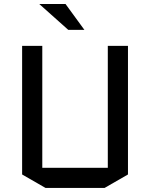

<svg xmlns="http://www.w3.org/2000/svg" viewBox="-20 -928 745 953"><path d="M515.1 -700.2H615.2V-62L499 4.9H206.1L89.8 -62V-700.2H189.9V-95.2H515.1ZM305.2 -908.2 398.9 -779.8H318.8L174.8 -908.2Z"/></svg>

Font: Quantico
Style: Regular
Weight: 400
Designer: Matt Desmond
Foundry: MADtype
Version: Version 2.002